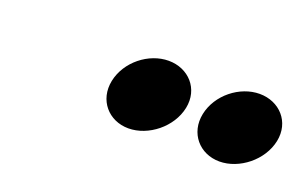

<svg xmlns="http://www.w3.org/2000/svg" viewBox="-35 -794 548 345"><g transform="rotate(20 239.0 -621.5)"><path d="M161 -622C153 -583 180 -552 218 -552C256 -552 295 -583 303 -622C311 -661 283 -691 245 -691C207 -691 169 -661 161 -622ZM335 -622C327 -583 354 -552 392 -552C430 -552 469 -583 477 -622C485 -661 457 -691 419 -691C381 -691 343 -661 335 -622Z"/></g></svg>

Font: Charger Eco
Style: Obl
Weight: 1000
Designer: Jasper
Foundry: Cannot Into Space Fonts
Version: Version 1.1